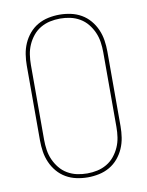

<svg xmlns="http://www.w3.org/2000/svg" viewBox="-85 -804 669 873"><g transform="rotate(-10 250.0 -367.5)"><path d="M250 8Q224 8 198 2.5Q172 -3 149.5 -16Q127 -29 110 -49Q93 -69 82.5 -93Q72 -117 68 -143Q64 -169 64 -195V-540Q64 -566 68 -592Q72 -618 82.5 -642Q93 -666 110 -686Q127 -706 149.5 -719Q172 -732 198 -737.5Q224 -743 250 -743Q276 -743 302 -737.5Q328 -732 350.5 -719Q373 -706 390 -686Q407 -666 417.5 -642Q428 -618 432 -592Q436 -566 436 -540V-195Q436 -169 432 -143Q428 -117 417.5 -93Q407 -69 390 -49Q373 -29 350.5 -16Q328 -3 302 2.5Q276 8 250 8ZM250 -10Q274 -10 297 -15Q320 -20 340.5 -32Q361 -44 376 -62.5Q391 -81 400.5 -102.5Q410 -124 413.5 -147.5Q417 -171 417 -195V-540Q417 -564 413.5 -587.5Q410 -611 400.5 -632.5Q391 -654 376 -672.5Q361 -691 340.5 -703Q320 -715 297 -720Q274 -725 250 -725Q226 -725 203 -720Q180 -715 159.5 -703Q139 -691 124 -672.5Q109 -654 99.5 -632.5Q90 -611 86.5 -587.5Q83 -564 83 -540V-195Q83 -171 86.5 -147.5Q90 -124 99.5 -102.5Q109 -81 124 -62.5Q139 -44 159.5 -32Q180 -20 203 -15Q226 -10 250 -10Z"/></g></svg>

Font: Iosevka SS04 Thin
Style: Regular
Weight: 100
Monospace: yes
Designer: Belleve Invis
Foundry: Belleve Invis
Version: Version 19.0.0; ttfautohint (v1.8.4)